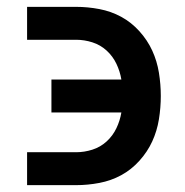

<svg xmlns="http://www.w3.org/2000/svg" viewBox="-20 -540 540 560"><path d="M59 0V-96H202Q226 -96 249.5 -103.5Q273 -111 291 -127.5Q309 -144 319.5 -166Q330 -188 334 -212H130V-308H334Q330 -332 319.5 -354Q309 -376 291 -392.5Q273 -409 249.5 -416.5Q226 -424 202 -424H59V-520H202Q236 -520 270 -513.5Q304 -507 333.5 -491Q363 -475 386.5 -449Q410 -423 424 -392.5Q438 -362 443.5 -328Q449 -294 449 -260Q449 -226 443.5 -192Q438 -158 424 -127.5Q410 -97 386.5 -71Q363 -45 333.5 -29Q304 -13 270 -6.5Q236 0 202 0Z"/></svg>

Font: Iosevka SS18
Style: Bold
Weight: 700
Monospace: yes
Designer: Belleve Invis
Foundry: Belleve Invis
Version: Version 25.1.1; ttfautohint (v1.8.4)